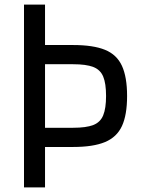

<svg xmlns="http://www.w3.org/2000/svg" viewBox="-20 -820 640 840"><path d="M114 -177V-261H300Q357 -261 388 -273Q419 -285 431.5 -315.5Q444 -346 444 -400Q444 -455 431.5 -485Q419 -515 388 -527Q357 -539 300 -539H114V-623H300Q388 -623 439.5 -602Q491 -581 513.5 -532Q536 -483 536 -400Q536 -317 513.5 -268.5Q491 -220 439.5 -198.5Q388 -177 300 -177ZM85 0V-800H177V0Z"/></svg>

Font: Victor Mono Thin SemiBold
Style: Regular
Weight: 600
Monospace: yes
Version: Version 1.561;gftools[0.9.30]